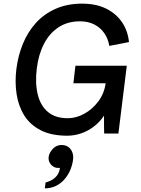

<svg xmlns="http://www.w3.org/2000/svg" viewBox="-20 -733 775 1054"><path d="M349 12Q262 12 203.5 -18Q145 -48 113 -99.5Q81 -151 71 -217Q61 -283 70 -355Q79 -427 105.5 -492Q132 -557 176.5 -606.5Q221 -656 285 -684.5Q349 -713 431 -713Q507 -713 562 -686Q617 -659 649.5 -611.5Q682 -564 688 -502L580 -481Q574 -519 553.5 -549.5Q533 -580 499 -598Q465 -616 419 -616Q351 -616 301 -583Q251 -550 221 -491.5Q191 -433 182 -357Q172 -277 187 -215Q202 -153 243 -118.5Q284 -84 352 -84Q398 -84 442.5 -108.5Q487 -133 519.5 -176Q552 -219 560 -276H383L394 -372H676L630 0H552Q552 0 551.5 -14.5Q551 -29 551 -49Q551 -69 551 -83.5Q551 -98 551 -98Q527 -62 493.5 -37Q460 -12 423 0Q386 12 349 12ZM226 301Q226 301 227 293Q228 285 229 277Q230 269 230 269Q230 269 241 265.5Q252 262 267 253.5Q282 245 294 229Q306 213 309 188Q308 189 305 189Q302 189 300 189Q276 189 260 170.5Q244 152 247 129Q250 105 270 84Q290 63 317 63Q341 63 356 74.5Q371 86 377.5 104.5Q384 123 381 144Q377 174 365 202Q353 230 333 252.5Q313 275 286 288Q259 301 226 301Z"/></svg>

Font: Inclusive Sans Medium
Style: Italic
Weight: 500
Italic angle: -7°
Designer: Olivia King
Foundry: Olivia King
Version: Version 2.004